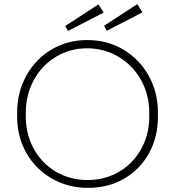

<svg xmlns="http://www.w3.org/2000/svg" viewBox="-20 -896 848 930"><path d="M63 -331V-350Q63 -449 107.5 -529.5Q152 -610 229.5 -656Q307 -702 403 -702Q499 -702 577 -656Q655 -610 700 -529.5Q745 -449 745 -350V-331Q745 -232 701.5 -153.5Q658 -75 581 -30.5Q504 14 407 14Q310 14 231.5 -31Q153 -76 108 -154.5Q63 -233 63 -331ZM703 -331V-350Q703 -437 663 -508.5Q623 -580 554 -621Q485 -662 402 -662Q319 -662 251 -621Q183 -580 144 -508.5Q105 -437 105 -350V-331Q105 -245 144 -174.5Q183 -104 251.5 -64Q320 -24 404 -24Q488 -24 556.5 -64Q625 -104 664 -174.5Q703 -245 703 -331ZM296 -770 457 -875 482 -835 309 -746ZM484 -771 645 -876 670 -836 497 -747Z"/></svg>

Font: Bellota Light
Style: Regular
Weight: 300
Designer: Kemie Guaida
Foundry: Kemie Guaida
Version: Version 4.001